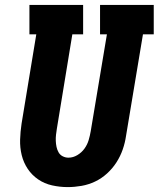

<svg xmlns="http://www.w3.org/2000/svg" viewBox="-20 -755 647 783"><path d="M256 8Q224 8 192.5 1Q161 -6 135.5 -23.5Q110 -41 93 -66.5Q76 -92 68.5 -122.5Q61 -153 62 -185.5Q63 -218 68 -251L128 -615H100V-735H319V-615H275L212 -231Q210 -219 208.5 -206Q207 -193 207.5 -180.5Q208 -168 210.5 -156Q213 -144 219 -133.5Q225 -123 236 -117.5Q247 -112 259 -112Q278 -112 295.5 -122.5Q313 -133 324.5 -149Q336 -165 341.5 -183.5Q347 -202 350 -220L416 -615H388V-735H607V-615H563L494 -201Q490 -173 480.5 -145.5Q471 -118 455 -93Q439 -68 416.5 -47.5Q394 -27 367.5 -14.5Q341 -2 312.5 3Q284 8 256 8Z"/></svg>

Font: Iosevka Etoile Heavy Oblique
Style: Regular
Weight: 900
Italic angle: -9°
Designer: Belleve Invis
Foundry: Belleve Invis
Version: Version 15.5.2; ttfautohint (v1.8.4)